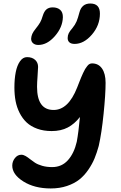

<svg xmlns="http://www.w3.org/2000/svg" viewBox="-20 -1063 688 1093"><path d="M404.8 -813Q385.3 -813 375.2 -821.8Q365.2 -830.6 365.2 -846.2Q365.2 -861.3 371.3 -873.8Q377.4 -886.2 392.1 -902.8Q407.7 -921.9 415.8 -940.9Q423.8 -960 432.1 -992.2Q445.3 -1043 494.1 -1043Q548.8 -1043 548.8 -985.8Q548.8 -918.9 503.2 -866Q457.5 -813 404.8 -813ZM198.2 -807.1Q179.7 -807.1 168.5 -816.7Q157.2 -826.2 157.2 -842.8Q158.2 -857.4 163.8 -870.1Q169.4 -882.8 184.1 -900.9Q200.2 -920.9 208.5 -935.5Q216.8 -950.2 223.1 -972.2Q231.4 -999 244.9 -1010Q258.3 -1021 279.8 -1021Q307.1 -1021 322.8 -1006.8Q338.4 -992.7 337.9 -964.8Q336.4 -907.7 292.5 -857.4Q248.5 -807.1 198.2 -807.1ZM269 9.8Q176.3 9.8 113 -30Q49.8 -69.8 49.8 -120.1Q49.8 -144 64.9 -163.1Q80.1 -182.1 101.1 -182.1Q113.3 -182.1 125.7 -174.8Q138.2 -167.5 150.9 -157.2Q163.6 -147 179.2 -136.7Q194.8 -126.5 220.2 -119.1Q245.6 -111.8 276.9 -111.8Q331.5 -111.8 366.7 -151.1Q401.9 -190.4 417 -255.9Q426.8 -308.6 435.1 -397Q404.3 -357.4 365.7 -337.2Q327.1 -316.9 273.9 -316.9Q228.5 -316.9 192.1 -330.1Q155.8 -343.3 131.8 -365.7Q107.9 -388.2 91.8 -419.9Q75.7 -451.7 68.8 -487.5Q62 -523.4 62 -564.9Q62 -613.8 69.6 -652.1Q77.1 -690.4 93.8 -714.1Q110.4 -737.8 133.8 -737.8Q162.6 -737.8 179.7 -722.4Q196.8 -707 196.8 -682.1Q196.8 -668.9 193.8 -630.1Q190.9 -591.3 190.9 -568.8Q190.9 -437 285.2 -437Q368.7 -437 418.9 -564Q422.4 -572.8 430.2 -592.8Q438 -612.8 441.9 -622.1Q445.8 -631.3 452.9 -647Q460 -662.6 464.8 -670.2Q469.7 -677.7 476.3 -686.5Q482.9 -695.3 489.7 -698.7Q496.6 -702.1 503.9 -702.1Q540.5 -702.1 560.8 -672.9Q581.1 -643.6 581.1 -591.8Q581.1 -526.4 569.8 -415.8Q558.6 -305.2 542 -231.9Q531.2 -192.9 518.1 -160.9Q504.9 -128.9 482.4 -96.2Q460 -63.5 431.6 -41Q403.3 -18.6 361.6 -4.4Q319.8 9.8 269 9.8Z"/></svg>

Font: Shantell Sans Irregular Bouncy
Style: Regular
Weight: 600
Designer: Stephen Nixon, Anya Danilova, Shantell Martin
Foundry: Arrow Type
Version: Version 1.006;[9816181b4]